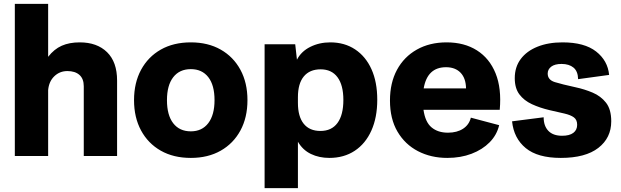

<svg xmlns="http://www.w3.org/2000/svg" viewBox="-20 -810 3225 997"><path d="M57 0V-790H230V-515Q261 -555 300.5 -572.5Q340 -590 394 -590Q484 -590 536 -539Q588 -488 588 -392V0H415V-362Q415 -401 392.5 -421Q370 -441 330 -441Q290 -441 262 -414Q234 -387 230 -342V0Z M971 10Q881 10 815 -27.5Q749 -65 712.5 -132.5Q676 -200 676 -290Q676 -380 712.5 -447.5Q749 -515 815 -552.5Q881 -590 971 -590Q1060 -590 1126 -552.5Q1192 -515 1228.5 -447.5Q1265 -380 1265 -290Q1265 -200 1228.5 -132.5Q1192 -65 1126 -27.5Q1060 10 971 10ZM971 -128Q1029 -128 1061.5 -170.5Q1094 -213 1094 -290Q1094 -368 1061.5 -409.5Q1029 -451 971 -451Q912 -451 879.5 -409Q847 -367 847 -290Q847 -212 879.5 -170Q912 -128 971 -128Z M1354 167V-580H1513L1522 -500Q1544 -543 1591 -566.5Q1638 -590 1695 -590Q1769 -590 1824 -553.5Q1879 -517 1909 -450.5Q1939 -384 1939 -292Q1939 -200 1908.5 -132Q1878 -64 1822 -27Q1766 10 1690 10Q1637 10 1594.5 -10.5Q1552 -31 1527 -74V167ZM1527 -276Q1527 -205 1557 -167.5Q1587 -130 1644 -130Q1702 -130 1732.5 -171.5Q1763 -213 1763 -291Q1763 -368 1732.5 -409Q1702 -450 1645 -450Q1588 -450 1557.5 -413Q1527 -376 1527 -305Z M2303 10Q2218 10 2150.5 -25Q2083 -60 2044 -126.5Q2005 -193 2005 -288Q2005 -380 2041.5 -447.5Q2078 -515 2144.5 -552.5Q2211 -590 2299 -590Q2391 -590 2456.5 -548.5Q2522 -507 2553.5 -429Q2585 -351 2575 -240H2179Q2188 -176 2221 -148.5Q2254 -121 2306 -121Q2353 -121 2384.5 -141.5Q2416 -162 2425 -199L2572 -160Q2560 -109 2522.5 -71Q2485 -33 2428.5 -11.5Q2372 10 2303 10ZM2296 -461Q2199 -461 2180 -351H2400Q2399 -404 2371.5 -432.5Q2344 -461 2296 -461Z M2892 10Q2772 10 2710 -41Q2648 -92 2639 -180L2803 -201Q2803 -156 2827.5 -130.5Q2852 -105 2899 -105Q2937 -105 2957 -120Q2977 -135 2977 -162Q2977 -188 2960 -200.5Q2943 -213 2910.5 -220.5Q2878 -228 2834 -238Q2783 -250 2742 -269Q2701 -288 2677 -320Q2653 -352 2653 -404Q2653 -462 2684 -503.5Q2715 -545 2771 -567.5Q2827 -590 2901 -590Q3015 -590 3075.5 -542.5Q3136 -495 3143 -421L2982 -399Q2981 -440 2958 -459Q2935 -478 2896 -478Q2861 -478 2842.5 -464Q2824 -450 2824 -428Q2824 -395 2861.5 -383.5Q2899 -372 2968 -357Q3015 -347 3057.5 -329Q3100 -311 3127 -276.5Q3154 -242 3154 -180Q3154 -94 3087 -42Q3020 10 2892 10Z"/></svg>

Font: BDO Grotesk ExtraBold
Style: Regular
Weight: 800
Designer: Deni Anggara
Foundry: Lokal Container
Version: Version 2.000